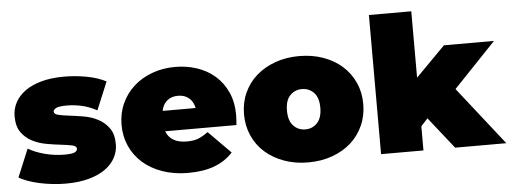

<svg xmlns="http://www.w3.org/2000/svg" viewBox="-49 -876 2713 1020"><g transform="rotate(-5 1307.0 -366.0)"><path d="M264 10Q229 10 193.5 6Q158 2 125.5 -5Q93 -12 65 -22Q37 -32 16 -44L78 -193Q117 -170 168.5 -157Q220 -144 269 -144Q311 -144 325 -151Q339 -158 339 -170Q339 -184 315.5 -189Q292 -194 257 -198Q222 -202 181.5 -209Q141 -216 106 -233.5Q71 -251 47.5 -283Q24 -315 24 -370Q24 -409 42 -443Q60 -477 95 -502.5Q130 -528 182.5 -542.5Q235 -557 304 -557Q364 -557 423.5 -546Q483 -535 527 -512L465 -363Q423 -386 382.5 -394.5Q342 -403 307 -403Q263 -403 248 -395Q233 -387 233 -377Q233 -363 256.5 -357.5Q280 -352 314.5 -348Q349 -344 390 -337Q431 -330 465.5 -312Q500 -294 523.5 -262Q547 -230 547 -175Q547 -138 529.5 -104.5Q512 -71 477 -45.5Q442 -20 388.5 -5Q335 10 264 10Z M986 -330Q979 -365 956 -384Q933 -403 898 -403Q863 -403 840 -384Q817 -365 810 -330ZM917 10Q842 10 780.5 -11.5Q719 -33 676 -71Q633 -109 609.5 -161Q586 -213 586 -274Q586 -336 609.5 -388Q633 -440 674.5 -477.5Q716 -515 773 -536Q830 -557 896 -557Q957 -557 1011.5 -539Q1066 -521 1107.5 -485Q1149 -449 1173 -396Q1197 -343 1197 -274Q1197 -262 1196 -247.5Q1195 -233 1194 -221H814Q838 -157 924 -157Q962 -157 986.5 -167Q1011 -177 1038 -197L1156 -78Q1116 -34 1057.5 -12Q999 10 917 10Z M1557 10Q1488 10 1429.5 -11Q1371 -32 1328.5 -69.5Q1286 -107 1262.5 -159.5Q1239 -212 1239 -274Q1239 -336 1262.5 -388Q1286 -440 1328.5 -477.5Q1371 -515 1429.5 -536Q1488 -557 1557 -557Q1627 -557 1685.5 -536Q1744 -515 1786 -477.5Q1828 -440 1851.5 -388Q1875 -336 1875 -274Q1875 -212 1851.5 -159.5Q1828 -107 1786 -69.5Q1744 -32 1685.5 -11Q1627 10 1557 10ZM1557 -166Q1595 -166 1620.5 -193Q1646 -220 1646 -274Q1646 -328 1620.5 -354.5Q1595 -381 1557 -381Q1519 -381 1493.5 -354.5Q1468 -328 1468 -274Q1468 -220 1493.5 -193Q1519 -166 1557 -166Z M2614 0H2341L2208 -168L2172 -129V0H1946V-742H2172V-388L2329 -547H2596L2370 -310Z"/></g></svg>

Font: Montserrat-Alt1 Black
Style: Regular
Weight: 900
Designer: Differentunic
Foundry: Differentunic
Version: Version 7.222